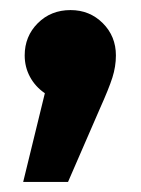

<svg xmlns="http://www.w3.org/2000/svg" viewBox="-20 -184 280 381"><path d="M210 -74Q210 -52 203 -30Q196 -8 178 32L115 177H26L69 1Q50 -12 39.5 -31.5Q29 -51 29 -74Q29 -112 55 -138Q81 -164 120 -164Q158 -164 184 -138Q210 -112 210 -74Z"/></svg>

Font: Fira Sans BGR
Style: Bold
Weight: 700
Designer: bBox Type GmbH & Carrois Corporate GbR & Edenspiekermann AG
Foundry: bBox Type GmbH & Carrois Corporate GbR & Edenspiekermann AG
Version: Version 4.301